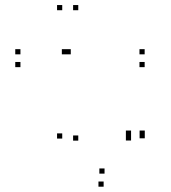

<svg xmlns="http://www.w3.org/2000/svg" viewBox="-20 -700 660 742"><path d="M380.5 21.5V1.5H360.5V21.5ZM539.5 -165.5V-185.5H519.5V-165.5ZM539.5 -175.5V-195.5H519.5V-175.5ZM486.5 -175.5V-195.5H466.5V-175.5ZM486.5 -157V-177H466.5V-157ZM384 -29V-49H364V-29ZM282.5 -156.5V-176.5H262.5V-156.5ZM282.5 -660.5V-680.5H262.5V-660.5ZM220.5 -660.5V-680.5H200.5V-660.5ZM220.5 -164.5V-184.5H200.5V-164.5ZM239 -490V-510H219V-490ZM59 -490V-510H39V-490ZM59 -440.5V-460.5H39V-440.5ZM539 -440.5V-460.5H519V-440.5ZM539 -490V-510H519V-490ZM253.5 -490V-510H233.5V-490Z"/></svg>

Font: Monaspace Neon Dots Var
Style: Regular
Weight: 400
Designer: Riley Cran and the Lettermatic Team
Version: Version 1.100 (Monaspace Neon Dots)